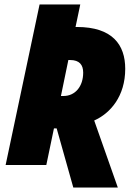

<svg xmlns="http://www.w3.org/2000/svg" viewBox="-20 -734 611 854"><path d="M306 100H504L399 -198C471 -230 537 -306 537 -428C537 -535 480 -614 322 -614H316L337 -714H156L5 0H186L220 -163H232ZM251 -307 284 -467H292C333 -467 350 -446 350 -411C350 -350 315 -307 262 -307Z"/></svg>

Font: Noto Sans UI SemiCondensed Black
Style: Italic
Weight: 900
Width: 4
Italic angle: -372°
Designer: Monotype Design Team
Foundry: Monotype Imaging Inc.
Version: Version 1.901